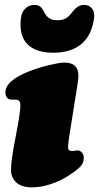

<svg xmlns="http://www.w3.org/2000/svg" viewBox="-20 -768 413 800"><path d="M67.4 -693.8Q70.3 -718.3 85.9 -732.9Q101.6 -747.6 123 -747.6Q139.2 -747.6 148.2 -740Q157.2 -732.4 165 -715.8Q180.7 -683.6 218.3 -683.6Q239.7 -683.6 253.4 -691.2Q267.1 -698.7 279.8 -715.8Q303.2 -747.6 329.6 -747.6Q351.1 -747.6 363 -732.9Q375 -718.3 372.1 -693.8Q362.8 -621.6 319.6 -585Q276.4 -548.3 202.1 -548.3Q127.9 -548.3 93 -585.2Q58.1 -622.1 67.4 -693.8ZM48.8 -217.3Q64.9 -300.8 64.9 -329.1Q64.9 -345.2 56.6 -350.1Q51.3 -353 42 -353H29.3Q23.4 -353 18.6 -354.5Q14.2 -356 11.2 -358.9Q2.4 -367.7 2.4 -382.8Q2.4 -432.1 103.5 -471.7Q144 -487.3 186.8 -497.3Q229.5 -507.3 247.6 -507.3Q306.6 -507.3 306.6 -454.1Q306.6 -444.3 304.9 -430.9Q303.2 -417.5 300.8 -402.1Q298.3 -386.7 292.2 -349.6Q286.1 -312.5 280.3 -273.9Q277.8 -257.8 272.9 -228Q268.1 -198.2 265.9 -181.4Q263.7 -164.6 263.7 -151.4Q263.7 -146.5 267.8 -142.6Q272 -138.7 277.3 -138.7Q283.7 -138.7 291.5 -139.6Q297.4 -141.1 304.2 -141.1Q314 -141.1 321.5 -132.1Q329.1 -123 329.1 -112.8Q329.1 -99.1 324.7 -88.6Q320.3 -78.1 308.1 -67.4Q295.9 -56.6 288.1 -51Q280.3 -45.4 259.3 -32.2Q227.5 -12.2 188.2 0.2Q148.9 12.7 113.3 12.7Q70.3 12.7 48.1 -7.6Q25.9 -27.8 25.9 -60.1Q25.9 -78.6 29.1 -102.8Q32.2 -127 35.4 -145.5Q38.6 -164.1 48.8 -217.3Z"/></svg>

Font: Cooper* Black
Style: Italic
Weight: 900
Italic angle: -7°
Designer: Owen Earl
Foundry: indestructible type*
Version: Version 0.001